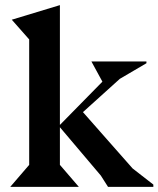

<svg xmlns="http://www.w3.org/2000/svg" viewBox="-20 -730 619 750"><path d="M214 -242 380 -411 337 -490H552V-483L448 -422L304 -292L498 -72L579 -9V0H402L374 -44L214 -233V-86L288 0H20L94 -86V-576L26 -653L214 -710Z"/></svg>

Font: Bluu Next Cyrillic
Style: Bold
Weight: 700
Designer: Igor Stepanchenko
Foundry: Igor Stepanchenko
Version: Version 1.000